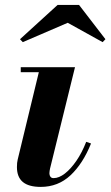

<svg xmlns="http://www.w3.org/2000/svg" viewBox="-20 -724 434 754"><path d="M140 10Q93 10 69.8 -9.2Q46.5 -28.5 46.5 -68Q46.5 -76 47.2 -84Q48 -92 49.5 -97.5L132.5 -440.5H61.5V-460H274.5L176.5 -62Q175.5 -57.5 174.8 -52.5Q174 -47.5 174 -43.5Q174 -35.5 178 -30Q182 -24.5 190.5 -24.5Q211.5 -24.5 234.8 -42.5Q258 -60.5 280 -92.5Q302 -124.5 318.5 -167L337.5 -160.5Q305.5 -81 256.8 -35.5Q208 10 140 10ZM69.5 -558.5 58.5 -570 206 -704.5H290.5L394 -570L383 -558.5L246 -634.5Z"/></svg>

Font: Bodoni Moda
Style: Bold Italic
Weight: 700
Italic angle: -13°
Version: Version 2.004